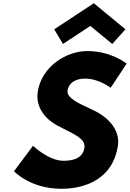

<svg xmlns="http://www.w3.org/2000/svg" viewBox="-20 -1157 806 1192"><path d="M522 -840C389 -840 238 -742 214.5 -588C201.3 -502 247.5 -425 339 -376C429.5 -327 513.4 -300 504.2 -240C492.4 -163 413.8 -159 372.8 -159C280.8 -159 185.1 -252 185.1 -252L66.9 -94C66.9 -94 167.2 15 360.2 15C521.2 15 681.8 -54 711.9 -251C728.4 -359 639.4 -437 553.3 -476C465.5 -516 392.5 -549 399.5 -595C406.4 -640 444.9 -669 508.9 -669C593.9 -669 667.1 -612 667.1 -612L766.1 -762C766.1 -762 672 -840 522 -840ZM316.7 -975 370.8 -884 540.9 -996 676.8 -884 758.7 -975 562.5 -1137Z"/></svg>

Font: Sztylet
Style: BdObl
Weight: 700
Foundry: Cannot Into Space Fonts, PlusOne Fonts
Version: Version 0.12